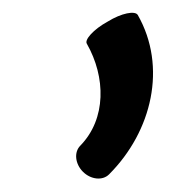

<svg xmlns="http://www.w3.org/2000/svg" viewBox="-20 -145 294 294"><path d="M147 122C213 56 236 -43 191 -122C187 -129 166 -125 145 -112C123 -100 109 -84 113 -78C142 -27 143 37 103 78C93 88 95 106 107 118C119 130 137 132 147 122Z"/></svg>

Font: Nupuram
Style: Regular
Weight: 400
Designer: Santhosh Thottingal (santhosh.thottingal@gmail.com)
Foundry: SMC
Version: Version 1.000